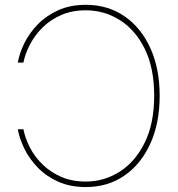

<svg xmlns="http://www.w3.org/2000/svg" viewBox="-20 -756 728 785"><path d="M331.1 -736.3Q420.9 -736.3 488.8 -689.7Q556.6 -643.1 594.7 -559.3Q632.8 -475.6 632.8 -364.3Q632.8 -252.9 594.7 -168.9Q556.6 -85 488.8 -38.1Q420.9 8.8 331.1 8.8Q267.1 8.8 218 -13.2Q168.9 -35.2 134.5 -70.8Q100.1 -106.4 79.8 -147.7Q59.6 -189 52.7 -227.5H75.7Q83 -190.4 102.5 -152.6Q122.1 -114.7 154.1 -83.5Q186 -52.2 230.2 -33Q274.4 -13.7 331.1 -13.7Q405.8 -13.7 469.5 -54.2Q533.2 -94.7 571.8 -173.1Q610.4 -251.5 610.4 -364.3Q610.4 -478.5 571.8 -556.4Q533.2 -634.3 469.5 -674.1Q405.8 -713.9 331.1 -713.9Q274.9 -713.9 230.5 -694.6Q186 -675.3 154.3 -643.8Q122.6 -612.3 102.8 -574.7Q83 -537.1 75.7 -500H52.7Q59.6 -538.6 79.8 -579.8Q100.1 -621.1 134.5 -656.5Q168.9 -691.9 218 -714.1Q267.1 -736.3 331.1 -736.3Z"/></svg>

Font: Inter 24pt Thin
Style: Regular
Weight: 250
Designer: Rasmus Andersson
Foundry: rsms
Version: Version 4.001;git-66647c0bb